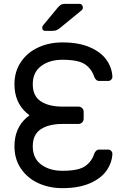

<svg xmlns="http://www.w3.org/2000/svg" viewBox="-20 -966 674 996"><path d="M317 -946H391Q400 -946 405 -940.5Q410 -935 410 -926Q410 -919 405 -914L294 -823Q283 -814 274.5 -810Q266 -806 252 -806H215Q199 -806 199 -822Q199 -830 204 -835L280 -927Q291 -939 298 -942.5Q305 -946 317 -946ZM133 -368Q125 -374 117 -381Q55 -436 55 -529Q55 -595 88.5 -644.5Q122 -694 178.5 -720Q235 -746 304 -746Q389 -746 447 -720.5Q505 -695 533 -654.5Q561 -614 563 -568Q563 -559 556.5 -552.5Q550 -546 541 -546H495Q485 -546 478.5 -552.5Q472 -559 469 -567Q456 -608 421.5 -632Q387 -656 304 -656Q237 -656 193.5 -623.5Q150 -591 150 -529Q150 -468 191.5 -440.5Q233 -413 304 -413H387Q398 -413 406 -405Q414 -397 414 -386V-350Q414 -339 406 -331Q398 -323 387 -323H304Q233 -323 191.5 -295.5Q150 -268 150 -207Q150 -145 193.5 -112.5Q237 -80 304 -80Q387 -80 421.5 -104Q456 -128 469 -169Q472 -177 478.5 -183.5Q485 -190 495 -190H541Q550 -190 556.5 -183.5Q563 -177 563 -168Q561 -122 533 -81.5Q505 -41 447 -15.5Q389 10 304 10Q235 10 178.5 -16Q122 -42 88.5 -91.5Q55 -141 55 -207Q55 -300 117 -355Q125 -362 133 -368Z"/></svg>

Font: Contemporary
Style: Regular
Weight: 400
Designer: Victor Tran
Foundry: Victor Tran
Version: Version 1.100